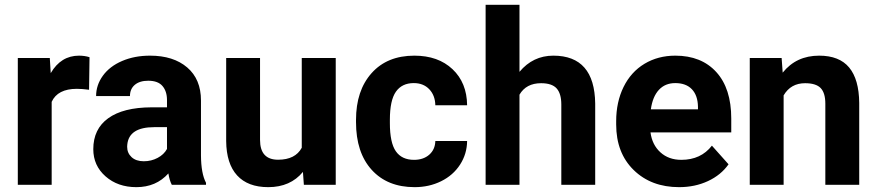

<svg xmlns="http://www.w3.org/2000/svg" viewBox="-20 -770 3653 800"><path d="M351.1 -396Q322.3 -399.9 300.3 -399.9Q220.2 -399.9 195.3 -345.7V0H54.2V-528.3H187.5L191.4 -465.3Q233.9 -538.1 309.1 -538.1Q332.5 -538.1 353 -531.7Z M695.8 0Q686 -19 681.6 -47.4Q630.4 9.8 548.3 9.8Q470.7 9.8 419.7 -35.2Q368.7 -80.1 368.7 -148.4Q368.7 -232.4 430.9 -277.3Q493.2 -322.3 610.8 -322.8H675.8V-353Q675.8 -389.6 657 -411.6Q638.2 -433.6 597.7 -433.6Q562 -433.6 541.7 -416.5Q521.5 -399.4 521.5 -369.6H380.4Q380.4 -415.5 408.7 -454.6Q437 -493.7 488.8 -515.9Q540.5 -538.1 605 -538.1Q702.6 -538.1 760 -489Q817.4 -439.9 817.4 -351.1V-122.1Q817.9 -46.9 838.4 -8.3V0ZM579.1 -98.1Q610.4 -98.1 636.7 -112.1Q663.1 -126 675.8 -149.4V-240.2H623Q517.1 -240.2 510.3 -167L509.8 -158.7Q509.8 -132.3 528.3 -115.2Q546.9 -98.1 579.1 -98.1Z M1242.2 -53.7Q1189.9 9.8 1097.7 9.8Q1012.7 9.8 968 -39.1Q923.3 -87.9 922.4 -182.1V-528.3H1063.5V-187Q1063.5 -104.5 1138.7 -104.5Q1210.4 -104.5 1237.3 -154.3V-528.3H1378.9V0H1246.1Z M1705.1 -104Q1744.1 -104 1768.6 -125.5Q1793 -147 1793.9 -182.6H1926.3Q1925.8 -128.9 1897 -84.2Q1868.2 -39.6 1818.1 -14.9Q1768.1 9.8 1707.5 9.8Q1594.2 9.8 1528.8 -62.3Q1463.4 -134.3 1463.4 -261.2V-270.5Q1463.4 -392.6 1528.3 -465.3Q1593.3 -538.1 1706.5 -538.1Q1805.7 -538.1 1865.5 -481.7Q1925.3 -425.3 1926.3 -331.5H1793.9Q1793 -372.6 1768.6 -398.2Q1744.1 -423.8 1704.1 -423.8Q1654.8 -423.8 1629.6 -387.9Q1604.5 -352.1 1604.5 -271.5V-256.8Q1604.5 -175.3 1629.4 -139.6Q1654.3 -104 1705.1 -104Z M2144.5 -470.7Q2200.7 -538.1 2285.6 -538.1Q2457.5 -538.1 2460 -338.4V0H2318.8V-334.5Q2318.8 -379.9 2299.3 -401.6Q2279.8 -423.3 2234.4 -423.3Q2172.4 -423.3 2144.5 -375.5V0H2003.4V-750H2144.5Z M2809.6 9.8Q2693.4 9.8 2620.4 -61.5Q2547.4 -132.8 2547.4 -251.5V-265.1Q2547.4 -344.7 2578.1 -407.5Q2608.9 -470.2 2665.3 -504.2Q2721.7 -538.1 2793.9 -538.1Q2902.3 -538.1 2964.6 -469.7Q3026.9 -401.4 3026.9 -275.9V-218.3H2690.4Q2697.3 -166.5 2731.7 -135.3Q2766.1 -104 2818.8 -104Q2900.4 -104 2946.3 -163.1L3015.6 -85.4Q2983.9 -40.5 2929.7 -15.4Q2875.5 9.8 2809.6 9.8ZM2793.5 -423.8Q2751.5 -423.8 2725.3 -395.5Q2699.2 -367.2 2691.9 -314.5H2888.2V-325.7Q2887.2 -372.6 2862.8 -398.2Q2838.4 -423.8 2793.5 -423.8Z M3236.8 -528.3 3241.2 -467.3Q3297.9 -538.1 3393.1 -538.1Q3477.1 -538.1 3518.1 -488.8Q3559.1 -439.5 3560.1 -341.3V0H3418.9V-337.9Q3418.9 -382.8 3399.4 -403.1Q3379.9 -423.3 3334.5 -423.3Q3274.9 -423.3 3245.1 -372.6V0H3104V-528.3Z"/></svg>

Font: Vazir UI
Style: Bold-UI
Weight: 700
Designer: Saber Rastikerdar
Foundry: Saber Rastikerdar
Version: Version 30.1.0